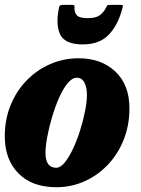

<svg xmlns="http://www.w3.org/2000/svg" viewBox="-22 -774 592 804"><path d="M-2 -203Q-2 -274.5 22.8 -334.5Q47.5 -394.5 90.5 -438.2Q133.5 -482 189.2 -506Q245 -530 307 -530Q402.5 -530 461.2 -474.2Q520 -418.5 520 -320.5Q520 -249 495.8 -188.5Q471.5 -128 429 -83.5Q386.5 -39 331.2 -14.5Q276 10 214.5 10Q112 10 55 -48.2Q-2 -106.5 -2 -203ZM168.5 -133.5Q168.5 -71.5 213.5 -71.5Q231 -71.5 249 -93.5Q267 -115.5 283.8 -151.2Q300.5 -187 313.5 -228.2Q326.5 -269.5 334.2 -308.8Q342 -348 342 -376.5Q342 -408 331.5 -428.2Q321 -448.5 299.5 -448.5Q280 -448.5 261 -425.2Q242 -402 225.5 -364.8Q209 -327.5 196.2 -284.5Q183.5 -241.5 176 -201.5Q168.5 -161.5 168.5 -133.5ZM325 -588Q250 -588 230 -629.5Q210 -671 225.5 -744Q227.5 -753.5 239 -753.5H282.5Q290.5 -753.5 290 -745.5Q288 -725.5 298.2 -711.8Q308.5 -698 345 -698Q379.5 -698 395.8 -710.2Q412 -722.5 420.5 -739Q424 -746 426 -749.8Q428 -753.5 437 -753.5H483.5Q491.5 -753.5 492.2 -751.2Q493 -749 491 -741.5Q473 -670 433.8 -629Q394.5 -588 325 -588Z"/></svg>

Font: Besley* Narrow Heavy
Style: Italic
Weight: 800
Width: 4
Italic angle: -13°
Designer: Owen Earl
Foundry: indestructible type*
Version: Version 3.000; ttfautohint (v1.8.3)